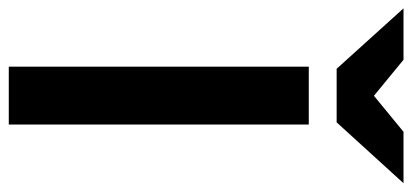

<svg xmlns="http://www.w3.org/2000/svg" viewBox="-328 -684 961 448"><g transform="rotate(90 153.0 -460.5)"><path d="M-51 -921H69L153 -852L237 -921H357L215 -765H90ZM85 0V-700H220V0Z"/></g></svg>

Font: ReCut ExtraBold
Style: Regular
Weight: 800
Designer: Giant Group (for alternate capitals set)
Version: Version 2.002;FEAKit 1.0